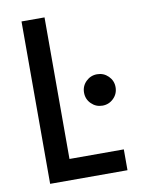

<svg xmlns="http://www.w3.org/2000/svg" viewBox="-82 -779 640 838"><g transform="rotate(-10 238.0 -360.0)"><path d="M71.8 0V-719.7H173.8V-92.3H414.6V0ZM356.4 -296.4Q327.6 -296.4 307.1 -316.7Q286.6 -336.9 286.6 -366.2Q286.6 -395 307.1 -415.3Q327.6 -435.5 356.4 -435.5Q385.3 -435.5 405.8 -415.3Q426.3 -395 426.3 -366.2Q426.3 -336.9 405.8 -316.7Q385.3 -296.4 356.4 -296.4Z"/></g></svg>

Font: Reddit Sans Condensed Medium
Style: Regular
Weight: 500
Designer: Stephen Hutchings
Foundry: Reddit
Version: Version 1.014